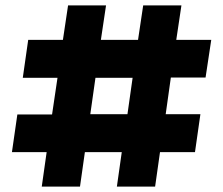

<svg xmlns="http://www.w3.org/2000/svg" viewBox="-20 -688 823 708"><path d="M134 0 152 -127H24L44 -266H172L192 -401H64L84 -541H212L231 -668H371L352 -541H489L508 -668H649L630 -541H759L738 -402H610L591 -267H719L699 -127H570L552 0H411L429 -127H293L275 0ZM313 -267H450L469 -401H332Z"/></svg>

Font: Atkinson Hyperlegible
Style: Bold
Weight: 700
Designer: Elliott Scott, Megan Eiswerth, Linus Boman, Theodore Petrosky
Foundry: Braille Institute
Version: Version 1.006; ttfautohint (v1.8.3)